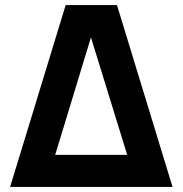

<svg xmlns="http://www.w3.org/2000/svg" viewBox="-20 -740 723 760"><path d="M240 -720H443L663 0H20ZM198.5 -127H483.5L340 -592Z"/></svg>

Font: Vela Sans ExtBd
Style: Regular
Weight: 800
Designer: Principal design: Mikhail Sharanda - project Manrope.
Design modification: Ravid Balaliev
Foundry: Mikhail Sharanda
Version: Version 1.001